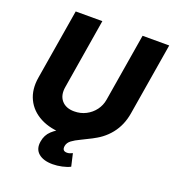

<svg xmlns="http://www.w3.org/2000/svg" viewBox="-163 -853 1073 1187"><g transform="rotate(20 373.0 -259.5)"><path d="M324.7 9.3Q230.5 9.3 164.8 -25.1Q99.1 -59.6 69.6 -121.3Q40 -183.1 53.7 -264.6L130.4 -727.5H305.7L230 -267.6Q220.2 -210.9 248.5 -177.2Q276.9 -143.6 332 -143.6Q374 -143.6 408.9 -161.6Q443.8 -179.7 466.8 -210.4Q489.7 -241.2 496.1 -279.3L570.3 -727.5H745.6L667 -252.9Q653.8 -171.4 606.7 -112.5Q559.6 -53.7 487.1 -22.2Q414.6 9.3 324.7 9.3ZM318.4 209Q256.8 209 224.6 180.9Q192.4 152.8 201.2 102.1Q208 58.1 239 29.5Q270 1 314.9 -19.8Q359.9 -40.5 409.4 -60.1Q459 -79.6 504.4 -104.2Q549.8 -128.9 582 -165.8Q614.3 -202.6 623.5 -258.8L667 -252.9Q655.3 -189.5 628.9 -146Q602.5 -102.5 567.9 -73.7Q533.2 -44.9 497.1 -25.9Q460.9 -6.8 429 8.1Q397 22.9 375.7 38.8Q354.5 54.7 350.6 77.1Q344.7 111.8 377.9 111.8Q387.2 111.8 396 108.9Q404.8 106 413.6 101.6L432.6 184.1Q411.1 195.3 379.6 202.1Q348.1 209 318.4 209Z"/></g></svg>

Font: Inter Extra Bold
Style: Italic
Weight: 800
Italic angle: -9.39999°
Designer: Rasmus Andersson
Foundry: rsms
Version: Version 4.000;git-3c8e0fc